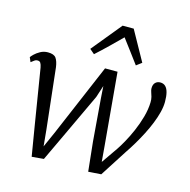

<svg xmlns="http://www.w3.org/2000/svg" viewBox="-117 -929 1042 1054"><g transform="rotate(15 403.5 -402.0)"><path d="M155 10 127 -159 75.5 -475.5Q72 -493.5 66.8 -501.2Q61.5 -509 52 -509Q41 -510 32 -503.2Q23 -496.5 14.5 -490L3.5 -515.5Q6.5 -521 19 -533.2Q31.5 -545.5 50.8 -556.2Q70 -567 93.5 -567Q128 -567 140 -549.8Q152 -532.5 156.5 -500L194.5 -155.5L207 -25.5L188.5 -28.5L242 -148.5L418.5 -563H489.5L526 -154.5L537 -25.5L513 -32L597.5 -154Q610 -172 628.2 -204.5Q646.5 -237 664.5 -278.2Q682.5 -319.5 694.8 -363.5Q707 -407.5 708 -447.5Q708.5 -464.5 704.8 -478.2Q701 -492 697 -503Q693 -514 693 -523.5Q693 -545 704 -556Q715 -567 732 -567Q750 -567 761.5 -556Q773 -545 778.5 -523.5Q784 -502 784 -470.5Q784 -443.5 776 -411.5Q768 -379.5 754.2 -345.2Q740.5 -311 722.8 -276.5Q705 -242 685.5 -209.2Q666 -176.5 646.5 -148L549 4L476 9L458.5 -158L439 -400L434.5 -467L412.5 -399L293 -144.5L223 4ZM339.5 -622.5 312.5 -645.5 451 -814.5H514L608 -645.5L577.5 -622.5Q553 -656 528 -689Q503 -722 478 -755.5Q444.5 -722 410.5 -689Q376.5 -656 339.5 -622.5Z"/></g></svg>

Font: Merriweather 7pt Light
Style: Italic
Weight: 300
Italic angle: -7.8°
Designer: Eben Sorkin
Foundry: Eben Sorkin
Version: Version 2.200;gftools[0.9.31]